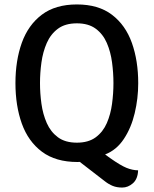

<svg xmlns="http://www.w3.org/2000/svg" viewBox="-20 -716 692 864"><path d="M49.5 -342Q49.5 -443.5 78.2 -523.5Q107 -603.5 168.2 -649.8Q229.5 -696 326 -696Q423 -696 484 -649.5Q545 -603 573.5 -522.8Q602 -442.5 602 -341.5Q602 -273 586.2 -206.8Q570.5 -140.5 537.2 -90.5Q504 -40.5 453 -21L475 -5Q522.5 28.5 549 39.2Q575.5 50 601.5 50.5Q600 89.5 578 108.8Q556 128 530 128Q505.5 128 487.2 120.5Q469 113 453 100.5L339 12.5Q334.5 13 329 13Q230.5 13 168.8 -33.2Q107 -79.5 78.2 -159.8Q49.5 -240 49.5 -342ZM160 -342Q160 -296 166.5 -249Q173 -202 190.5 -162.2Q208 -122.5 240.8 -98.2Q273.5 -74 326 -74Q378 -74 410.8 -98.2Q443.5 -122.5 460.8 -162.2Q478 -202 484.2 -249Q490.5 -296 490.5 -342Q490.5 -388 484.2 -435.2Q478 -482.5 460.8 -522.5Q443.5 -562.5 410.8 -586.8Q378 -611 326 -611Q273.5 -611 240.8 -586.8Q208 -562.5 190.5 -522.5Q173 -482.5 166.5 -435.2Q160 -388 160 -342Z"/></svg>

Font: Signika SC
Style: Regular
Weight: 400
Designer: Anna Giedryś
Foundry: Anna Giedryś
Version: Version 2.000; ttfautohint (v1.8.3) -l 8 -r 50 -G 200 -x 9 -